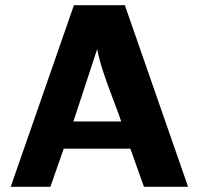

<svg xmlns="http://www.w3.org/2000/svg" viewBox="-20 -715 773 735"><path d="M21 0 263 -695H458L700 0H531L479 -146H224L173 0ZM261 -250H444Q435 -278 412 -337.5Q389 -397 374 -443.5Q359 -490 352 -527Z"/></svg>

Font: Coval
Style: Black
Weight: 1000
Foundry: Context Ltd
Version: Version 001.000